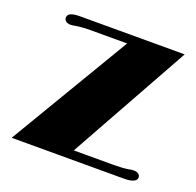

<svg xmlns="http://www.w3.org/2000/svg" viewBox="-98 -625 744 728"><g transform="rotate(20 274.0 -260.5)"><path d="M20 0H474.6C510.3 0 523.9 -10.7 523.9 -22.5C523.9 -34.2 514.6 -42 497.6 -42C493.7 -42 487.8 -42 475.6 -39.1C463.4 -37.1 443.8 -35.6 418.5 -35.6H257.8L528.3 -521.5H105.5C71.8 -521.5 57.1 -513.7 57.1 -498.5C57.1 -487.8 65.9 -479 83 -479C86.9 -479 92.8 -479.5 105 -481.9C117.2 -483.9 137.2 -485.8 162.1 -485.8H309.1Z"/></g></svg>

Font: Limelight
Style: Regular
Weight: 400
Designer: Nicole Fally
Foundry: Nicole Fally
Version: Version 1.002